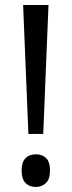

<svg xmlns="http://www.w3.org/2000/svg" viewBox="-20 -734 285 764"><path d="M152 -201H93L72 -714H173ZM66 -55Q66 -88 81 -104Q96 -120 123 -120Q148 -120 163.5 -105Q179 -90 179 -55Q179 -21 162.5 -5.5Q146 10 123 10Q97 10 81.5 -6Q66 -22 66 -55Z"/></svg>

Font: Noto Sans Condensed
Style: Regular
Weight: 400
Width: 3
Version: Version 2.013